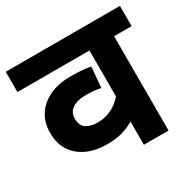

<svg xmlns="http://www.w3.org/2000/svg" viewBox="-141 -763 903 903"><g transform="rotate(-30 310.0 -311.0)"><path d="M620 -512H525V0H391V-185L427 -147Q381 -117 341 -102.5Q301 -88 242 -88Q184 -88 137.5 -108.5Q91 -129 64 -169Q37 -209 37 -269Q37 -352 96 -401.5Q155 -451 252 -451Q273 -451 294 -450Q315 -449 332.5 -447Q350 -445 361 -442L351 -331Q335 -335 315 -337Q295 -339 275 -339Q223 -339 197 -320.5Q171 -302 171 -269Q171 -229 195.5 -214Q220 -199 254 -199Q291 -199 320.5 -211Q350 -223 373.5 -244.5Q397 -266 417 -292L391 -201V-512H0V-622H620Z"/></g></svg>

Font: Noto Sans Devanagari
Style: Bold
Weight: 700
Version: Version 2.003